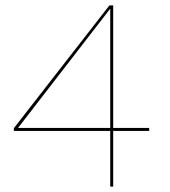

<svg xmlns="http://www.w3.org/2000/svg" viewBox="-20 -695 634 715"><path d="M390.5 0H401.5V-207.5H535.5V-218.5H401.5V-675H387.5L31.5 -217.5V-207.5H390.5ZM47 -218.5 390 -662H390.5V-218.5Z"/></svg>

Font: Anybody Expanded Thin
Style: Regular
Weight: 250
Width: 7
Version: Version 1.113;gftools[0.9.25]